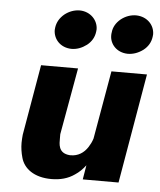

<svg xmlns="http://www.w3.org/2000/svg" viewBox="-52 -747 667 802"><g transform="rotate(5 282.0 -346.0)"><path d="M391 -622C390 -618 390 -613 390 -609C390 -574 418 -540 465 -539C488 -539 510 -547 530 -562C549 -577 560 -596 563 -619C563 -623 564 -626 564 -629C564 -667 534 -701 487 -702C464 -702 442 -694 423 -679C404 -663 393 -644 391 -622ZM154 -622C154 -618 153 -615 153 -612C153 -574 182 -540 229 -539C252 -539 273 -547 293 -562C312 -577 323 -596 326 -619C326 -623 327 -626 327 -629C327 -667 296 -701 251 -702C228 -702 206 -694 187 -679C168 -663 157 -644 154 -622ZM324 0H474L553 -460H404L354 -174C350 -161 344 -149 337 -138C320 -111 295 -96 265 -96C264 -96 262 -96 261 -96C211 -100 214 -140 214 -164C214 -169 214 -174 214 -180L264 -460H109L58 -164C57 -152 56 -141 56 -130C56 -110 59 -89 65 -68C77 -24 120 10 193 10C231 10 263 1 290 -18C307 -29 321 -43 334 -60Z"/></g></svg>

Font: Jost
Style: Bold Italic
Weight: 700
Italic angle: -5°
Version: Version 3.710